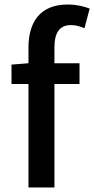

<svg xmlns="http://www.w3.org/2000/svg" viewBox="-20 -808 417 850"><path d="M106 -436V22H221V-436H332V-528H221V-598C221 -665 245 -697 294 -697C313 -697 334 -692 354 -683L377 -770C352 -780 317 -788 280 -788C157 -788 106 -710 106 -597V-528L31 -522V-436Z"/></svg>

Font: コーポレート・ロゴ ver3 Medium
Style: Regular
Weight: 500
Designer: [KANA_main] LOGOTYPE.JP [Source Han Sans] Ryoko NISHIZUKA 西塚涼子 (kana, bopomofo & ideographs); Paul D. Hunt (Latin, Greek
Version: Version 12.001;FEAKit 1.0